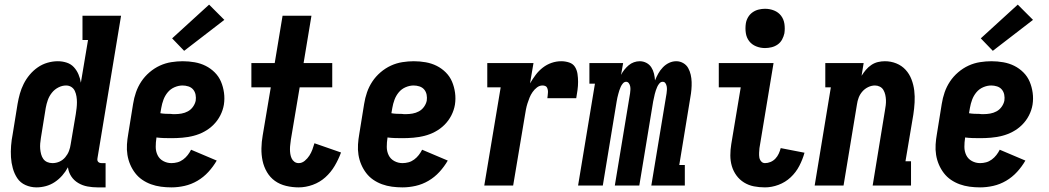

<svg xmlns="http://www.w3.org/2000/svg" viewBox="-20 -803 4540 831"><path d="M138 8Q113 8 90.5 -2Q68 -12 55 -31.5Q42 -51 35.5 -74.5Q29 -98 27.5 -122.5Q26 -147 28 -172.5Q30 -198 35 -223L56 -353Q60 -376 66 -397.5Q72 -419 82.5 -440Q93 -461 108.5 -479.5Q124 -498 143.5 -511.5Q163 -525 185.5 -531.5Q208 -538 230 -538Q250 -538 268.5 -532Q287 -526 299.5 -512.5Q312 -499 319.5 -481.5Q327 -464 330 -445L361 -630H337V-735H504L402 -119Q401 -114 401.5 -110Q402 -106 404.5 -103Q407 -100 411 -98.5Q415 -97 420 -97H437V8H402Q380 8 358.5 4Q337 0 318.5 -11Q300 -22 288.5 -39.5Q277 -57 274 -79Q264 -60 249.5 -43.5Q235 -27 217 -15Q199 -3 178.5 2.5Q158 8 138 8ZM207 -97Q223 -97 237.5 -103.5Q252 -110 262.5 -122.5Q273 -135 278.5 -149.5Q284 -164 286 -179L308 -309Q310 -322 311.5 -335Q313 -348 313 -360.5Q313 -373 311 -385.5Q309 -398 304 -409Q299 -420 289 -426.5Q279 -433 266 -433Q249 -433 232.5 -424.5Q216 -416 204.5 -401.5Q193 -387 187 -370Q181 -353 178 -336L157 -206Q155 -194 154 -182Q153 -170 154 -158.5Q155 -147 158 -135.5Q161 -124 167.5 -115Q174 -106 184.5 -101.5Q195 -97 207 -97Z M722 8Q699 8 676.5 5Q654 2 633.5 -5.5Q613 -13 595.5 -25Q578 -37 565 -54Q552 -71 543.5 -91Q535 -111 531.5 -133Q528 -155 529.5 -178Q531 -201 535 -223L556 -353Q560 -379 568.5 -403.5Q577 -428 591.5 -450Q606 -472 627 -490Q648 -508 672 -519Q696 -530 721.5 -534Q747 -538 771 -538Q797 -538 822.5 -533.5Q848 -529 870 -518Q892 -507 909.5 -489.5Q927 -472 936.5 -449.5Q946 -427 949.5 -401.5Q953 -376 949 -350Q945 -326 933.5 -303.5Q922 -281 904 -263Q886 -245 863.5 -233Q841 -221 817 -215Q793 -209 769 -207Q745 -205 722 -205Q705 -205 689 -205.5Q673 -206 657 -208V-206Q654 -187 654 -167.5Q654 -148 662 -131.5Q670 -115 686.5 -106Q703 -97 722 -97Q735 -97 748 -100.5Q761 -104 772.5 -112.5Q784 -121 792.5 -132Q801 -143 807 -155L918 -108Q903 -82 882 -59Q861 -36 834.5 -20.5Q808 -5 779 1.5Q750 8 722 8ZM737 -309Q751 -309 765.5 -311.5Q780 -314 793 -321Q806 -328 815 -340.5Q824 -353 827 -367Q829 -380 826.5 -393Q824 -406 816 -415.5Q808 -425 795.5 -429Q783 -433 770 -433Q753 -433 735.5 -425.5Q718 -418 706 -403.5Q694 -389 687.5 -371.5Q681 -354 678 -336L674 -313Q685 -311 696.5 -310.5Q708 -310 719 -310Q719 -310 719 -310Q719 -310 719 -310Q724 -309 728.5 -309Q733 -309 737 -309ZM777 -583 725 -637 885 -783 951 -717Z M1273 8Q1245 8 1218 1.5Q1191 -5 1170 -20Q1149 -35 1135.5 -58Q1122 -81 1116.5 -107Q1111 -133 1111.5 -161Q1112 -189 1117 -217L1152 -425H1068V-530H1169L1203 -735H1328L1294 -530H1418V-425H1277L1239 -199Q1238 -189 1236.5 -178.5Q1235 -168 1235 -157.5Q1235 -147 1236.5 -137Q1238 -127 1242 -118Q1246 -109 1254 -103Q1262 -97 1273 -97Q1287 -97 1299 -107Q1311 -117 1319 -129.5Q1327 -142 1332 -155.5Q1337 -169 1341 -183L1456 -143Q1445 -113 1428.5 -85Q1412 -57 1388 -35.5Q1364 -14 1333.5 -3Q1303 8 1273 8Z M1722 8Q1699 8 1676.5 5Q1654 2 1633.5 -5.5Q1613 -13 1595.5 -25Q1578 -37 1565 -54Q1552 -71 1543.5 -91Q1535 -111 1531.5 -133Q1528 -155 1529.5 -178Q1531 -201 1535 -223L1556 -353Q1560 -379 1568.5 -403.5Q1577 -428 1591.5 -450Q1606 -472 1627 -490Q1648 -508 1672 -519Q1696 -530 1721.5 -534Q1747 -538 1771 -538Q1797 -538 1822.5 -533.5Q1848 -529 1870 -518Q1892 -507 1909.5 -489.5Q1927 -472 1936.5 -449.5Q1946 -427 1949.5 -401.5Q1953 -376 1949 -350Q1945 -326 1933.5 -303.5Q1922 -281 1904 -263Q1886 -245 1863.5 -233Q1841 -221 1817 -215Q1793 -209 1769 -207Q1745 -205 1722 -205Q1705 -205 1689 -205.5Q1673 -206 1657 -208V-206Q1654 -187 1654 -167.5Q1654 -148 1662 -131.5Q1670 -115 1686.5 -106Q1703 -97 1722 -97Q1735 -97 1748 -100.5Q1761 -104 1772.5 -112.5Q1784 -121 1792.5 -132Q1801 -143 1807 -155L1918 -108Q1903 -82 1882 -59Q1861 -36 1834.5 -20.5Q1808 -5 1779 1.5Q1750 8 1722 8ZM1737 -309Q1751 -309 1765.5 -311.5Q1780 -314 1793 -321Q1806 -328 1815 -340.5Q1824 -353 1827 -367Q1829 -380 1826.5 -393Q1824 -406 1816 -415.5Q1808 -425 1795.5 -429Q1783 -433 1770 -433Q1753 -433 1735.5 -425.5Q1718 -418 1706 -403.5Q1694 -389 1687.5 -371.5Q1681 -354 1678 -336L1674 -313Q1685 -311 1696.5 -310.5Q1708 -310 1719 -310Q1719 -310 1719 -310Q1719 -310 1719 -310Q1724 -309 1728.5 -309Q1733 -309 1737 -309Z M2076 0 2147 -425H2089V-530H2289L2274 -442Q2285 -461 2298.5 -479Q2312 -497 2329.5 -510.5Q2347 -524 2367.5 -531Q2388 -538 2409 -538Q2427 -538 2443.5 -532.5Q2460 -527 2468.5 -513.5Q2477 -500 2479.5 -483Q2482 -466 2482 -448.5Q2482 -431 2479.5 -413Q2477 -395 2474 -378H2349Q2350 -384 2350.5 -390Q2351 -396 2351.5 -402Q2352 -408 2351 -413.5Q2350 -419 2347.5 -424Q2345 -429 2339.5 -431Q2334 -433 2328 -433Q2315 -433 2304 -424.5Q2293 -416 2285 -404.5Q2277 -393 2272 -380.5Q2267 -368 2263 -355.5Q2259 -343 2256.5 -330Q2254 -317 2252 -304L2201 0Z M2482 0 2555 -441H2531V-530H2677L2668 -479Q2674 -491 2682.5 -501.5Q2691 -512 2701 -520.5Q2711 -529 2723.5 -533.5Q2736 -538 2749 -538Q2764 -538 2777.5 -531Q2791 -524 2799 -511.5Q2807 -499 2810.5 -484.5Q2814 -470 2815 -455Q2821 -470 2829 -484.5Q2837 -499 2849 -511.5Q2861 -524 2876 -531Q2891 -538 2907 -538Q2923 -538 2937 -530Q2951 -522 2958.5 -508.5Q2966 -495 2969.5 -479.5Q2973 -464 2973.5 -448Q2974 -432 2972.5 -415Q2971 -398 2968 -382L2920 -89H2944V0H2799L2865 -399Q2866 -407 2866.5 -414.5Q2867 -422 2865.5 -429.5Q2864 -437 2860 -443Q2856 -449 2848 -449Q2840 -449 2834 -442Q2828 -435 2824.5 -427Q2821 -419 2818.5 -411.5Q2816 -404 2814 -396Q2812 -388 2810.5 -380Q2809 -372 2807 -364L2747 0H2641L2707 -399Q2708 -407 2708.5 -414.5Q2709 -422 2707.5 -429.5Q2706 -437 2701.5 -443Q2697 -449 2690 -449Q2682 -449 2676 -442Q2670 -435 2666.5 -427Q2663 -419 2660.5 -411.5Q2658 -404 2656 -396Q2654 -388 2652 -380Q2650 -372 2649 -364L2589 0Z M3291 8Q3266 8 3243 3.5Q3220 -1 3200.5 -13Q3181 -25 3167.5 -43.5Q3154 -62 3147.5 -84Q3141 -106 3141 -130.5Q3141 -155 3145 -179L3186 -425H3091V-530H3328L3267 -162Q3266 -152 3265.5 -141.5Q3265 -131 3266.5 -121.5Q3268 -112 3274.5 -104.5Q3281 -97 3291 -97Q3303 -97 3315 -102Q3327 -107 3336 -116.5Q3345 -126 3350.5 -138Q3356 -150 3359 -162L3462 -142Q3454 -113 3439.5 -85Q3425 -57 3402 -35.5Q3379 -14 3349.5 -3Q3320 8 3291 8ZM3291 -595Q3271 -595 3252.5 -602.5Q3234 -610 3222.5 -625Q3211 -640 3208 -660Q3205 -680 3208 -701Q3210 -715 3217.5 -728Q3225 -741 3237 -749.5Q3249 -758 3263 -761.5Q3277 -765 3291 -765Q3312 -765 3330.5 -757.5Q3349 -750 3360.5 -735Q3372 -720 3375 -700Q3378 -680 3375 -659Q3372 -645 3365 -632Q3358 -619 3346 -610.5Q3334 -602 3319.5 -598.5Q3305 -595 3291 -595Z M3506 0 3576 -425H3552V-530H3718L3709 -475Q3717 -488 3727.5 -500.5Q3738 -513 3751.5 -522Q3765 -531 3780 -534.5Q3795 -538 3810 -538Q3836 -538 3859.5 -528.5Q3883 -519 3899.5 -501Q3916 -483 3925 -459.5Q3934 -436 3937 -411Q3940 -386 3938.5 -359.5Q3937 -333 3933 -307L3899 -105H3923V0H3757L3810 -324Q3810 -324 3810 -324Q3810 -324 3810 -324Q3812 -335 3813.5 -347Q3815 -359 3814.5 -370.5Q3814 -382 3811.5 -393Q3809 -404 3803.5 -413.5Q3798 -423 3788 -428Q3778 -433 3767 -433Q3752 -433 3737.5 -426Q3723 -419 3712.5 -407Q3702 -395 3696.5 -380.5Q3691 -366 3689 -351L3631 0Z M4222 8Q4199 8 4176.5 5Q4154 2 4133.5 -5.5Q4113 -13 4095.5 -25Q4078 -37 4065 -54Q4052 -71 4043.5 -91Q4035 -111 4031.5 -133Q4028 -155 4029.5 -178Q4031 -201 4035 -223L4056 -353Q4060 -379 4068.5 -403.5Q4077 -428 4091.5 -450Q4106 -472 4127 -490Q4148 -508 4172 -519Q4196 -530 4221.5 -534Q4247 -538 4271 -538Q4297 -538 4322.5 -533.5Q4348 -529 4370 -518Q4392 -507 4409.5 -489.5Q4427 -472 4436.5 -449.5Q4446 -427 4449.5 -401.5Q4453 -376 4449 -350Q4445 -326 4433.5 -303.5Q4422 -281 4404 -263Q4386 -245 4363.5 -233Q4341 -221 4317 -215Q4293 -209 4269 -207Q4245 -205 4222 -205Q4205 -205 4189 -205.5Q4173 -206 4157 -208V-206Q4154 -187 4154 -167.5Q4154 -148 4162 -131.5Q4170 -115 4186.5 -106Q4203 -97 4222 -97Q4235 -97 4248 -100.5Q4261 -104 4272.5 -112.5Q4284 -121 4292.5 -132Q4301 -143 4307 -155L4418 -108Q4403 -82 4382 -59Q4361 -36 4334.5 -20.5Q4308 -5 4279 1.5Q4250 8 4222 8ZM4237 -309Q4251 -309 4265.5 -311.5Q4280 -314 4293 -321Q4306 -328 4315 -340.5Q4324 -353 4327 -367Q4329 -380 4326.5 -393Q4324 -406 4316 -415.5Q4308 -425 4295.5 -429Q4283 -433 4270 -433Q4253 -433 4235.5 -425.5Q4218 -418 4206 -403.5Q4194 -389 4187.5 -371.5Q4181 -354 4178 -336L4174 -313Q4185 -311 4196.5 -310.5Q4208 -310 4219 -310Q4219 -310 4219 -310Q4219 -310 4219 -310Q4224 -309 4228.5 -309Q4233 -309 4237 -309ZM4277 -583 4225 -637 4385 -783 4451 -717Z"/></svg>

Font: Iosevka Slab Extrabold
Style: Italic
Weight: 800
Italic angle: -9°
Monospace: yes
Designer: Belleve Invis
Foundry: Belleve Invis
Version: Version 11.1.0; ttfautohint (v1.8.3)